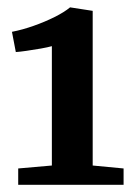

<svg xmlns="http://www.w3.org/2000/svg" viewBox="-20 -925 360 522"><path d="M121 -475V-799.5Q110.5 -796.5 91 -793Q71.5 -789.5 52 -786.8Q32.5 -784 23 -783.5L12.5 -838.5Q41 -844 71.5 -854.8Q102 -865.5 128.5 -878.8Q155 -892 170.5 -905L232 -895.5V-475L316 -467V-422.5H29.5V-467Z"/></svg>

Font: Merriweather 36pt
Style: Bold
Weight: 700
Designer: Eben Sorkin
Foundry: Eben Sorkin
Version: Version 2.100